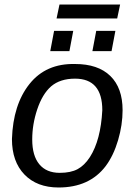

<svg xmlns="http://www.w3.org/2000/svg" viewBox="-20 -822 596 852"><path d="M524 -333Q524 -268 504 -200Q484 -132 449 -85Q377 10 240 10Q144 10 88.5 -47.5Q33 -105 33 -205Q38 -358 111 -449.5Q184 -541 313 -538Q415 -538 469.5 -485Q524 -432 524 -333ZM434 -333Q434 -473 313 -473Q247 -473 207 -439Q168 -405 145 -336Q123 -270 123 -203Q123 -131 154.5 -93Q186 -55 245 -55Q294 -55 324.5 -71.5Q355 -88 379 -125Q427 -200 434 -333ZM475 -595H390L407 -685H492ZM288 -595H203L220 -685H305ZM513 -802 500 -740H231L244 -802Z"/></svg>

Font: Libra Sans
Style: Italic
Weight: 400
Italic angle: -12°
Foundry: Context Ltd
Version: Version 1.002